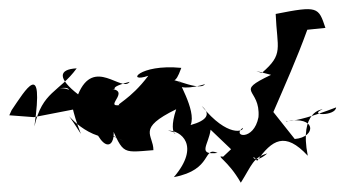

<svg xmlns="http://www.w3.org/2000/svg" viewBox="-35 -640 743 413"><path d="M445 -303C427 -306 455 -296 483 -247C507 -285 509 -301 540 -310C507 -281 504 -316 518 -294C550 -339 578 -358 627 -305C608 -402 659 -405 659 -405C626 -391 687 -390 688 -409C579 -367 575 -384 581 -379C646 -392 646 -345 599 -341L553 -399C578 -457 604 -515 626 -576L665 -580C650 -625 649 -628 558 -610C561 -535 576 -524 528 -483C512 -489 509 -489 548 -479C466 -440 526 -452 521 -388C511 -336 463 -346 487 -365C491 -358 455 -343 399 -412C419 -395 411 -381 375 -371C389 -403 341 -475 353 -464C339 -447 379 -450 406 -459C391 -439 307 -491 339 -455C339 -480 340 -452 355 -494C263 -503 235 -460 284 -477C245 -425 211 -414 223 -414C184 -408 259 -452 188 -449C238 -447 182 -448 244 -464C227 -440 167 -519 133 -437C89 -471 90 -491 130 -493C92 -441 56 -444 39 -368C60 -516 20 -447 -10 -403L-15 -392L38 -388L141 -408L154 -370L231 -337C155 -366 194 -410 196 -433C114 -389 148 -455 89 -450C132 -454 100 -451 139 -352C90 -430 117 -367 176 -348C207 -297 225 -363 192 -394C233 -307 220 -311 295 -317C295 -351 258 -363 344 -405C321 -335 363 -353 326 -359C354 -360 397 -327 339 -259C424 -275 400 -326 433 -311C388 -306 414 -329 418 -361L462 -319Z"/></svg>

Font: Hussar Lance
Style: ExBd
Weight: 700
Foundry: Cannot Into Space Fonts, PlusOne Fonts
Version: Version 2.270